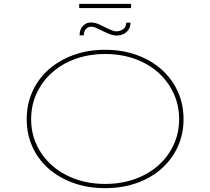

<svg xmlns="http://www.w3.org/2000/svg" viewBox="-20 -969 1094 999"><path d="M527 10Q437 10 362 -17Q287 -44 232.5 -92Q178 -140 148.5 -205.5Q119 -271 119 -349Q119 -427 148.5 -492.5Q178 -558 232.5 -606.5Q287 -655 362 -682.5Q437 -710 527 -710Q616 -710 691 -683Q766 -656 820.5 -607.5Q875 -559 905 -493Q935 -427 935 -349Q935 -271 905 -205.5Q875 -140 820.5 -91.5Q766 -43 691 -16.5Q616 10 527 10ZM527 -12Q611 -12 682 -37.5Q753 -63 804 -108.5Q855 -154 883.5 -215.5Q912 -277 912 -349Q912 -421 883.5 -483Q855 -545 804 -591Q753 -637 682 -662.5Q611 -688 527 -688Q443 -688 372.5 -662.5Q302 -637 250.5 -591Q199 -545 170.5 -483Q142 -421 142 -349Q142 -277 170.5 -215.5Q199 -154 250.5 -108.5Q302 -63 372.5 -37.5Q443 -12 527 -12ZM587 -784Q575 -784 559 -788.5Q543 -793 505 -812Q499 -815 483.5 -822.5Q468 -830 453 -830Q439 -830 427.5 -818.5Q416 -807 416 -785H394Q394 -816 411.5 -834Q429 -852 451 -852Q475 -852 496 -842Q517 -832 535 -823Q559 -812 568.5 -809Q578 -806 585 -806Q604 -806 620 -816.5Q636 -827 637 -851H659Q659 -830 649 -815Q639 -800 622.5 -792Q606 -784 587 -784ZM392 -927V-949H662V-927Z"/></svg>

Font: Lexend Tera Thin
Style: Regular
Weight: 250
Version: Version 1.007